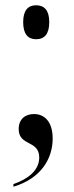

<svg xmlns="http://www.w3.org/2000/svg" viewBox="-20 -555 280 729"><path d="M117 -406C149 -406 167 -426 167 -471C167 -515 149 -535 117 -535C86 -535 68 -515 68 -471C68 -426 86 -406 117 -406ZM31 144V154C138 122 180 45 180 -29C180 -94 148 -122 109 -122C76 -122 51 -103 51 -65C51 1 129 -24 129 43C129 92 86 125 31 144Z"/></svg>

Font: Noto Serif Display SemiCondensed
Style: Regular
Weight: 400
Width: 4
Designer: Monotype Design Team
Foundry: Monotype Imaging Inc.
Version: Version 2.009